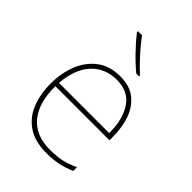

<svg xmlns="http://www.w3.org/2000/svg" viewBox="-224 -872 987 987"><g transform="rotate(45 270.0 -378.0)"><path d="M287 -538Q355 -538 397 -505Q439 -472 459 -416.5Q479 -361 479 -291V-266H86Q85 -145 139 -80Q193 -15 296 -15Q344 -15 378.5 -22Q413 -29 459 -50V-23Q421 -6 382.5 2Q344 10 296 10Q213 10 160.5 -25Q108 -60 83.5 -121Q59 -182 59 -259Q59 -334 84 -397.5Q109 -461 159.5 -499.5Q210 -538 287 -538ZM287 -513Q203 -513 149.5 -456.5Q96 -400 87 -291H452Q453 -390 412 -451.5Q371 -513 287 -513ZM216 -766Q231 -745 255 -716.5Q279 -688 306 -660Q333 -632 355 -612V-606H334Q294 -639 253 -682Q212 -725 186 -759V-766Z"/></g></svg>

Font: Noto Sans Thin
Style: Regular
Weight: 100
Designer: Monotype Design Team
Foundry: Monotype Imaging Inc.
Version: Version 2.007